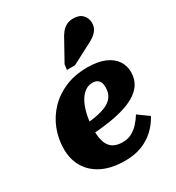

<svg xmlns="http://www.w3.org/2000/svg" viewBox="-199 -953 998 1088"><g transform="rotate(-30 300.5 -409.0)"><path d="M299 14Q215 14 155 -14.5Q95 -43 63 -95Q31 -147 31 -216Q31 -283 54.5 -343.5Q78 -404 123 -451Q168 -498 231.5 -525Q295 -552 375 -552Q445 -552 490 -532.5Q535 -513 557 -480Q579 -447 579 -406Q579 -355 551 -318.5Q523 -282 469 -258.5Q415 -235 337 -222.5Q259 -210 157 -206L161 -275Q226 -277 273 -285Q320 -293 350.5 -307.5Q381 -322 396 -345.5Q411 -369 411 -403Q411 -422 405.5 -435Q400 -448 388 -455Q376 -462 358 -462Q329 -462 306 -444Q283 -426 266.5 -393.5Q250 -361 241 -317Q232 -273 232 -221Q232 -172 244 -142Q256 -112 280 -98Q304 -84 340 -84Q374 -84 400 -98Q426 -112 446.5 -134.5Q467 -157 483 -183L552 -133Q529 -90 494 -57Q459 -24 411 -5Q363 14 299 14ZM340 -749Q353 -775 367.5 -793.5Q382 -812 401 -822Q420 -832 446 -832Q486 -832 506.5 -810Q527 -788 527 -758Q527 -732 514.5 -713.5Q502 -695 480 -680.5Q458 -666 428 -652L323 -597H270L275 -632Z"/></g></svg>

Font: Roboto Serif ExtraBold
Style: Italic
Weight: 800
Italic angle: -10°
Version: Version 1.007